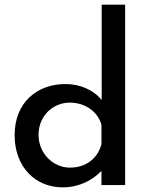

<svg xmlns="http://www.w3.org/2000/svg" viewBox="-20 -797 638 827"><path d="M250 10C319 10 377 -19 417 -61V0H519V-777H418V-366C383 -410 324 -435 262 -435C138 -435 43 -354 43 -215C43 -78 132 10 250 10ZM281 -75C208 -75 146 -137 146 -216C146 -298 208 -355 281 -355C348 -355 402 -315 417 -259V-176C401 -115 351 -75 281 -75Z"/></svg>

Font: Reem Kufi
Style: Regular
Weight: 400
Designer: Khaled Hosny
Version: Version 0.007